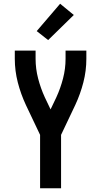

<svg xmlns="http://www.w3.org/2000/svg" viewBox="-20 -1005 540 1025"><path d="M194 0V-285L118 -445Q91 -503 75 -565Q59 -627 59 -691V-735H170V-691Q170 -638 183.5 -586Q197 -534 219 -486L250 -421L281 -486Q303 -534 316.5 -586Q330 -638 330 -691V-735H441V-691Q441 -627 425 -565Q409 -503 382 -445L306 -285V0ZM237 -791 176 -839 301 -985 374 -925Z"/></svg>

Font: Iosevka Term Curly
Style: Bold
Weight: 700
Designer: Belleve Invis
Foundry: Belleve Invis
Version: Version 32.3.0